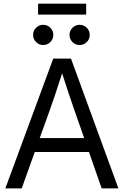

<svg xmlns="http://www.w3.org/2000/svg" viewBox="-20 -1056 693 1076"><path d="M9.8 0 278.3 -727.5H377.9L643.6 0H549.8L478.5 -204.1H174.8L101.6 0ZM202.6 -282.2H451.7L397 -438.5Q383.3 -477.1 367.4 -524.7Q351.6 -572.3 328.1 -645Q304.7 -572.3 288.8 -524.7Q272.9 -477.1 258.8 -438.5ZM462.9 -1035.6V-974.1H193.4V-1035.6ZM222.2 -803.7Q198.7 -803.7 182.1 -820.3Q165.5 -836.9 165.5 -860.4Q165.5 -883.8 182.1 -900.4Q198.7 -917 222.2 -917Q245.6 -917 262.2 -900.4Q278.8 -883.8 278.8 -860.4Q278.8 -836.9 262.2 -820.3Q245.6 -803.7 222.2 -803.7ZM426.3 -803.7Q402.8 -803.7 386.2 -820.3Q369.6 -836.9 369.6 -860.4Q369.6 -883.8 386.2 -900.4Q402.8 -917 426.3 -917Q449.7 -917 466.3 -900.4Q482.9 -883.8 482.9 -860.4Q482.9 -836.9 466.3 -820.3Q449.7 -803.7 426.3 -803.7Z"/></svg>

Font: Inter Display
Style: Regular
Weight: 400
Designer: Rasmus Andersson
Foundry: rsms
Version: Version 4.001;git-9221beed3